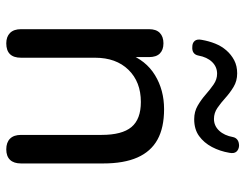

<svg xmlns="http://www.w3.org/2000/svg" viewBox="-105 -670 782 612"><g transform="rotate(90 286.0 -364.0)"><path d="M118 7Q97 7 85 -5Q73 -17 73 -40V-448Q73 -471 85 -482.5Q97 -494 118 -494Q139 -494 150.5 -482.5Q162 -471 162 -448V-366L151 -381Q172 -438 219.5 -467Q267 -496 328 -496Q387 -496 425 -475Q463 -454 482 -411Q501 -368 501 -302V-40Q501 -17 489.5 -5Q478 7 456 7Q434 7 422 -5Q410 -17 410 -40V-297Q410 -362 385 -392Q360 -422 305 -422Q241 -422 202.5 -382.5Q164 -343 164 -276V-40Q164 7 118 7ZM129 -586Q117 -586 110.5 -593.5Q104 -601 107 -616Q111 -639 119 -659Q127 -679 140.5 -694.5Q154 -710 172 -719.5Q190 -729 214 -729Q238 -729 257 -717.5Q276 -706 292 -691.5Q308 -677 324 -666Q340 -655 359 -655Q381 -655 396.5 -671.5Q412 -688 417 -716Q419 -725 426 -730Q433 -735 445 -735Q457 -734 463.5 -726.5Q470 -719 467 -704Q462 -674 448.5 -648.5Q435 -623 413.5 -607.5Q392 -592 360 -592Q336 -592 317 -603Q298 -614 281.5 -628.5Q265 -643 249 -654Q233 -665 215 -665Q193 -665 177.5 -649Q162 -633 157 -605Q155 -595 148 -590Q141 -585 129 -586Z"/></g></svg>

Font: Nunito Medium
Style: Regular
Weight: 500
Designer: Vernon Adams
Foundry: Vernon Adams
Version: Version 3.602